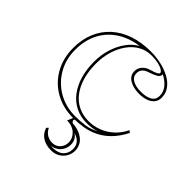

<svg xmlns="http://www.w3.org/2000/svg" viewBox="-199 -649 997 997"><g transform="rotate(45 300.0 -150.0)"><path d="M297 15Q222 15 163.5 -18Q105 -51 72 -109.5Q39 -168 39 -243Q39 -306 60 -356Q81 -406 120 -441.5Q159 -477 214 -496Q269 -515 337 -515Q377 -515 414.5 -506.5Q452 -498 482 -481.5Q512 -465 529.5 -440.5Q547 -416 547 -384Q547 -362 534 -346.5Q521 -331 499 -323.5Q477 -316 449 -316Q407 -316 378 -333Q349 -350 349 -383Q349 -405 364 -422Q379 -439 406 -446Q451 -459 451 -470Q451 -477 439 -485Q427 -493 405.5 -498Q384 -503 355 -503Q315 -503 283 -484.5Q251 -466 228 -433.5Q205 -401 192.5 -359Q180 -317 180 -269Q180 -214 193 -170Q206 -126 230 -94.5Q254 -63 288.5 -46.5Q323 -30 365 -30Q402 -30 437 -43.5Q472 -57 501 -83.5Q530 -110 548 -148L559 -138Q534 -90 504 -60Q474 -30 440 -13.5Q406 3 370 9Q334 15 297 15ZM465 -475V-470Q464 -458 450.5 -449.5Q437 -441 410 -432Q364 -419 364 -383Q364 -357 387 -343.5Q410 -330 449 -330Q488 -330 510.5 -343.5Q533 -357 533 -384Q533 -400 528 -413Q523 -426 514 -437Q505 -448 492.5 -457.5Q480 -467 465 -475ZM53 -243Q53 -174 85 -118.5Q117 -63 172.5 -31Q228 1 297 1Q333 1 369 -4Q405 -9 436 -28Q423 -22 404 -19Q385 -16 365 -16Q319 -16 282.5 -34Q246 -52 220 -85.5Q194 -119 180 -165.5Q166 -212 166 -269Q166 -318 179.5 -362Q193 -406 217.5 -440.5Q242 -475 276 -494Q206 -484 156 -450.5Q106 -417 79.5 -364.5Q53 -312 53 -243ZM333 215Q297 215 270.5 199Q244 183 233 150L243 140Q253 161 270.5 172Q288 183 309 183Q328 183 341.5 174.5Q355 166 362.5 151.5Q370 137 370 121Q370 107 364.5 94Q359 81 348 70Q337 59 321 52.5Q305 46 283 46L299 7H311L304 24L312 35Q350 38 375 51Q400 64 412 84Q424 104 424 128Q424 150 413 170Q402 190 381.5 202.5Q361 215 333 215ZM334 199Q370 199 390 179.5Q410 160 410 130Q410 113 404 100.5Q398 88 386 79Q374 70 356 65Q371 74 378.5 88Q386 102 386 121Q386 140 377.5 157Q369 174 353 185Q337 196 316 198Q319 199 323.5 199Q328 199 334 199Z"/></g></svg>

Font: Kalnia Glaze Thin Medium
Style: Regular
Weight: 500
Version: Version 1.110